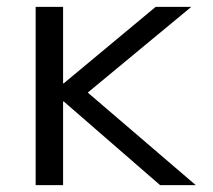

<svg xmlns="http://www.w3.org/2000/svg" viewBox="-20 -540 620 560"><path d="M84 0V-520H164V-297H166L434 -520H538L236 -270L551 0H447L166 -244H164V0Z"/></svg>

Font: M PLUS 2
Style: Regular
Weight: 400
Designer: Coji Morishita
Foundry: UNDERFOREST DESIGN
Version: Version 1.001